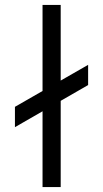

<svg xmlns="http://www.w3.org/2000/svg" viewBox="-20 -755 416 775"><path d="M40.3 -241.7V-323.8L335.7 -493.3V-411.7ZM151.7 0V-735H225V0Z"/></svg>

Font: Hauora
Style: Regular
Weight: 400
Designer: Wayne Shih
Foundry: WCYS
Version: Version 1.001